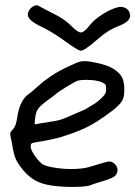

<svg xmlns="http://www.w3.org/2000/svg" viewBox="-20 -735 532 755"><path d="M236.8 -572.3Q216.8 -587.4 189.9 -604Q163.6 -620.1 146 -628.4Q110.4 -645 98.1 -658.7Q89.4 -667.5 89.4 -678.2Q89.4 -683.1 91.3 -688Q93.3 -693.8 98.6 -700.2Q104.5 -706.5 109.9 -709.5Q119.6 -714.8 124 -714.8Q128.4 -714.4 138.2 -708.5Q144 -705.1 160.2 -696.8Q176.3 -688 193.4 -679.7Q213.4 -669.9 230.5 -658.2Q247.1 -646.5 259.8 -633.8Q285.2 -607.4 298.3 -607.4Q311.5 -607.9 332.5 -635.3Q349.6 -657.2 381.3 -677.7Q413.6 -698.7 441.9 -706.1Q448.7 -708 455.1 -708Q464.8 -708 473.1 -703.6Q486.8 -696.8 490.7 -681.6Q491.7 -677.2 491.7 -673.8Q491.7 -662.6 482.9 -653.8Q471.7 -642.1 442.4 -630.9Q423.8 -623.5 406.2 -612.8Q388.2 -601.6 369.1 -585Q332.5 -553.7 318.8 -544.9Q305.2 -535.6 295.9 -535.6Q291.5 -536.1 273.9 -546.9Q256.8 -557.6 236.8 -572.3ZM170.4 -254.9Q199.2 -259.3 210.9 -262.2Q223.1 -265.1 241.2 -272.9Q247.6 -275.9 255.9 -279.3Q264.2 -282.7 269.5 -285.2Q292 -294.4 308.1 -301.8Q324.2 -309.6 325.7 -311.5Q327.1 -312.5 332 -315.4Q336.9 -318.4 342.8 -321.8Q348.6 -324.7 358.9 -332Q369.1 -339.8 377.4 -347.7Q389.6 -359.4 393.6 -366.2Q397.5 -373.5 397.5 -385.3Q397.5 -397.9 394.5 -402.3Q391.1 -406.7 378.4 -412.6Q370.6 -415.5 354.5 -418.5Q337.9 -420.9 323.2 -420.9Q320.3 -420.9 316.9 -420.9Q296.4 -420.9 286.6 -418Q275.9 -414.6 247.1 -397Q230.5 -386.7 216.8 -377.9Q203.1 -368.7 200.7 -366.2Q198.2 -363.8 188 -356Q177.7 -348.1 166 -339.8Q138.7 -319.8 129.9 -307.1Q121.1 -294.9 118.2 -270.5Q115.7 -252 116.7 -248.5Q117.7 -244.6 124 -247.1Q128.4 -248 141.6 -250.5Q155.3 -252.9 170.4 -254.9ZM183.1 -5.4Q145.5 -10.7 118.7 -25.4Q92.3 -40 69.8 -67.4Q49.8 -92.3 42 -109.9Q34.2 -127.9 28.8 -160.6Q26.9 -170.9 24.9 -182.6Q22.5 -194.3 21 -200.2Q20 -204.1 20 -207.5Q20 -210.9 21 -213.4Q22.9 -218.8 30.3 -226.1Q37.1 -233.4 41.5 -244.6Q45.4 -256.3 48.8 -279.3Q53.7 -310.1 64.9 -332Q75.7 -353.5 92.3 -364.7Q96.7 -367.7 106.9 -376Q116.7 -384.3 126 -393.1Q175.8 -438 230.5 -464.8Q234.9 -467.3 238.8 -468.8Q240.2 -469.7 241.7 -470.2Q286.1 -491.7 298.8 -493.7Q304.7 -494.6 311.5 -494.6Q330.6 -494.6 360.8 -487.8Q402.3 -478.5 422.9 -466.3Q446.3 -451.7 456.1 -437Q466.3 -421.9 468.3 -397.5Q468.8 -388.7 468.8 -380.9Q468.8 -356 461.9 -341.8Q452.6 -322.8 418 -296.9Q355 -249.5 311.5 -230Q268.6 -210.9 220.2 -196.3Q203.1 -191.4 185.1 -187.5Q167.5 -183.1 119.6 -175.3Q107.4 -173.3 104 -170.4Q100.6 -167 100.6 -158.2Q100.6 -147.5 113.3 -127.9Q126 -107.9 142.6 -92.8Q153.8 -82.5 188.5 -76.7Q223.6 -70.3 260.3 -70.3Q280.3 -70.3 298.8 -72.3Q316.9 -74.2 330.1 -78.1Q394 -97.7 404.3 -99.6Q415 -101.6 425.8 -94.7Q438 -86.4 441.4 -73.2Q444.3 -60.1 436.5 -48.3Q432.6 -42 421.9 -36.6Q410.6 -30.8 391.6 -24.9Q376 -20.5 359.4 -15.1Q342.8 -9.8 335 -6.3Q318.4 -0.5 270.5 0Q266.6 0 263.2 0Q219.7 0 183.1 -5.4Z"/></svg>

Font: Casuwalt
Style: Regular
Weight: 400
Designer: Walter E Stewart
Version: 0.1